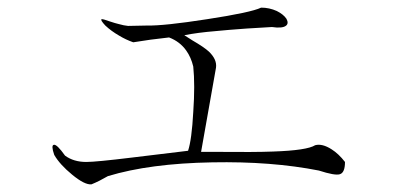

<svg xmlns="http://www.w3.org/2000/svg" viewBox="-20 -604 1040 503"><path d="M365.2 -537.1 315.4 -536.1Q304.7 -537.1 291 -541Q282.2 -543 267.6 -547.9Q249 -554.7 246.1 -553.7Q242.2 -551.8 255.9 -537.1Q271.5 -522.5 292 -510.7Q309.6 -500 329.1 -493.2L374 -500L422.9 -505.9Q451.2 -495.1 467.8 -471.7Q480.5 -454.1 486.3 -429.7Q491.2 -381.8 486.3 -310.5Q482.4 -238.3 472.7 -209L327.1 -191.4Q231.4 -179.7 206.1 -179.7Q172.9 -179.7 150.4 -196.3Q128.9 -226.6 121.1 -224.6Q113.3 -223.6 122.1 -198.2Q136.7 -172.9 168.9 -146.5Q202.1 -119.1 219.7 -121.1Q229.5 -125 241.2 -130.9Q249 -134.8 262.7 -142.6Q372.1 -175.8 536.1 -178.7Q691.4 -181.6 815.4 -157.2Q857.4 -143.6 870.1 -147.5Q883.8 -151.4 883.8 -179.7Q867.2 -201.2 848.6 -212.9Q824.2 -228.5 805.7 -223.6Q784.2 -210 695.3 -207Q645.5 -205.1 550.8 -206.1H506.8L545.9 -426.8Q548.8 -448.2 527.3 -468.8Q514.6 -480.5 484.4 -498L462.9 -511.7Q497.1 -518.6 544.9 -522.5Q573.2 -525.4 627 -529.3L692.4 -533.2Q718.8 -529.3 728.5 -536.1Q737.3 -542 730.5 -554.7Q722.7 -566.4 705.1 -575.2Q685.5 -584 664.1 -584Q637.7 -571.3 522.5 -553.7Q409.2 -536.1 365.2 -537.1Z"/></svg>

Font: Batang
Style: Regular
Weight: 400
Version: Version 2.21